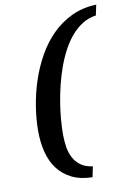

<svg xmlns="http://www.w3.org/2000/svg" viewBox="-94 -775 660 974"><g transform="rotate(-10 236.0 -287.5)"><path d="M460.9 -663.1Q422.9 -658.2 391.4 -638.4Q359.9 -618.7 333.7 -588.4Q307.6 -558.1 286.9 -519Q266.1 -480 250.5 -436.3Q234.9 -392.6 223.6 -346.7Q212.4 -300.8 205.3 -256.1Q198.2 -211.4 195.1 -170.7Q191.9 -129.9 191.9 -97.2Q191.9 -64.5 196.8 -33.2Q201.7 -2 215.1 23.4Q228.5 48.8 252.2 65.9Q275.9 83 313 87.9L301.8 142.1Q238.8 140.6 194.8 118.4Q150.9 96.2 123.3 58.8Q95.7 21.5 83.3 -28.6Q70.8 -78.6 70.8 -136.2Q70.8 -195.8 81.1 -261.2Q91.3 -326.7 112.3 -390.6Q133.3 -454.6 165.8 -512.7Q198.2 -570.8 242.7 -615.5Q287.1 -660.2 344.5 -687.5Q401.9 -714.8 472.2 -716.8Z"/></g></svg>

Font: Charis SIL Cyr
Style: Bold Italic
Weight: 700
Italic angle: -11°
Foundry: SIL International
Version: Version 5.000